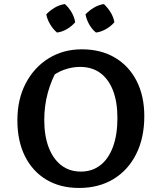

<svg xmlns="http://www.w3.org/2000/svg" viewBox="-20 -919 782 950"><path d="M371 11Q278 11 209.5 -30Q141 -71 103.5 -146Q66 -221 66 -324Q66 -428 107.5 -507Q149 -586 221 -630.5Q293 -675 385 -675Q479 -675 548.5 -634Q618 -593 656 -518.5Q694 -444 694 -344Q694 -237 654 -157Q614 -77 541.5 -33Q469 11 371 11ZM380 -70Q436 -70 476.5 -101.5Q517 -133 539 -192.5Q561 -252 561 -335Q561 -415 539 -471.5Q517 -528 476 -558Q435 -588 376 -588Q336 -588 296 -573.5Q256 -559 221 -528L269 -585Q199 -464 199 -326Q199 -247 221 -189.5Q243 -132 283.5 -101Q324 -70 380 -70ZM301 -899Q321 -881 334.5 -857.5Q348 -834 352 -809Q335 -789 311 -775Q287 -761 262 -758Q243 -774 228.5 -798Q214 -822 209 -848Q227 -867 250.5 -881Q274 -895 301 -899ZM494 -899Q513 -881 527.5 -857.5Q542 -834 546 -809Q529 -789 504.5 -775Q480 -761 455 -758Q435 -774 421.5 -798Q408 -822 403 -848Q421 -867 444.5 -881Q468 -895 494 -899Z"/></svg>

Font: Piazzolla Thin
Style: Bold
Weight: 700
Version: Version 2.005